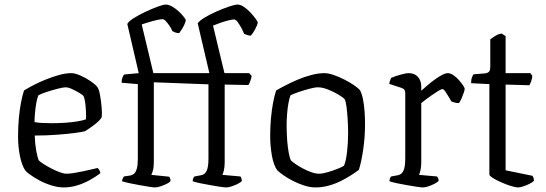

<svg xmlns="http://www.w3.org/2000/svg" viewBox="-20 -820 2390 840"><path d="M260 0Q233 0 204.5 -9Q176 -18 152 -31Q128 -44 111 -56.5Q94 -69 90 -75Q75 -98 67 -138.5Q59 -179 59 -223Q59 -265 62.5 -303Q66 -341 72 -372Q78 -403 85 -424Q99 -433 123.5 -446Q148 -459 177.5 -471Q207 -483 237 -491.5Q267 -500 292 -500Q308 -500 332 -489.5Q356 -479 377 -464.5Q398 -450 406 -439Q413 -430 417.5 -405Q422 -380 424.5 -352.5Q427 -325 425 -307Q417 -294 402.5 -282Q388 -270 374 -260.5Q360 -251 352 -246Q342 -243 309 -238.5Q276 -234 229 -230.5Q182 -227 132 -227Q133 -191 138.5 -160.5Q144 -130 150 -118Q157 -111 172 -101.5Q187 -92 205.5 -82.5Q224 -73 241.5 -66.5Q259 -60 271 -60Q284 -60 303 -63Q322 -66 343 -70.5Q364 -75 381 -79Q398 -83 407 -85Q411 -82 415 -75Q419 -68 419 -62Q398 -46 371.5 -31.5Q345 -17 316.5 -8.5Q288 0 260 0ZM210 -281Q238 -281 266.5 -283Q295 -285 319 -289Q343 -293 356 -298Q357 -313 356 -333.5Q355 -354 352.5 -372Q350 -390 346 -399Q343 -404 328 -413Q313 -422 296 -430Q279 -438 267 -438Q256 -438 231 -431.5Q206 -425 182 -417Q158 -409 148 -403Q142 -389 138.5 -368Q135 -347 133 -325Q131 -303 131 -286Q144 -283 165.5 -282Q187 -281 210 -281Z M658 0Q651 0 632 -3Q613 -6 590.5 -10Q568 -14 547 -18.5Q526 -23 514 -27Q514 -33 517 -39Q520 -45 522 -48L549 -52Q560 -54 567.5 -61Q575 -68 579 -84Q583 -100 583 -125V-452L512 -458Q512 -472 516 -481.5Q520 -491 523 -494L587 -500L537 -715Q542 -726 564 -740Q586 -754 614.5 -767.5Q643 -781 668.5 -790.5Q694 -800 706 -800Q718 -800 733 -791.5Q748 -783 761.5 -770.5Q775 -758 783.5 -747Q792 -736 793 -732Q792 -725 787.5 -714.5Q783 -704 776.5 -693.5Q770 -683 764 -675Q753 -675 745.5 -678.5Q738 -682 734 -684Q730 -695 722 -706.5Q714 -718 706 -727Q698 -736 691 -736Q678 -736 650.5 -728.5Q623 -721 600 -713L651 -500H923L933 -488L919 -450L653 -460V-110Q653 -88 649 -74Q645 -60 642 -55L720 -47Q722 -45 724 -40Q726 -35 726 -28Q721 -21 708 -15Q695 -9 681.5 -4.5Q668 0 658 0ZM970 0Q962 0 942.5 -3Q923 -6 900 -10Q877 -14 855.5 -18.5Q834 -23 823 -27Q823 -35 826 -41Q829 -47 831 -48L858 -53Q875 -55 883.5 -71.5Q892 -88 892 -126V-452L822 -458Q822 -472 825.5 -481.5Q829 -491 832 -494L896 -500L845 -718Q851 -728 873.5 -742Q896 -756 925.5 -769Q955 -782 981 -791Q1007 -800 1020 -800Q1032 -800 1047 -790Q1062 -780 1075.5 -765.5Q1089 -751 1098 -738.5Q1107 -726 1108 -721Q1107 -716 1104 -708.5Q1101 -701 1096.5 -692.5Q1092 -684 1087 -676.5Q1082 -669 1077 -664Q1070 -664 1061 -667Q1052 -670 1048 -672Q1043 -685 1035 -699.5Q1027 -714 1019 -724.5Q1011 -735 1004 -735Q997 -735 980.5 -731Q964 -727 945 -720.5Q926 -714 912 -708L962 -500H1070L1081 -488Q1080 -479 1075.5 -466.5Q1071 -454 1067 -448L963 -450V-110Q963 -90 959.5 -75Q956 -60 953 -55L1032 -48Q1033 -47 1035.5 -41.5Q1038 -36 1038 -28Q1033 -22 1020 -15.5Q1007 -9 993 -4.5Q979 0 970 0Z M1360 0Q1337 0 1310.5 -8.5Q1284 -17 1260 -29.5Q1236 -42 1218.5 -54.5Q1201 -67 1193 -75Q1177 -97 1169.5 -139.5Q1162 -182 1162 -225Q1162 -266 1165.5 -303.5Q1169 -341 1175 -372Q1181 -403 1188 -424Q1203 -433 1228 -446Q1253 -459 1282.5 -471.5Q1312 -484 1342.5 -492Q1373 -500 1399 -500Q1416 -500 1439.5 -492Q1463 -484 1486.5 -472Q1510 -460 1528.5 -447.5Q1547 -435 1555 -425Q1563 -411 1568 -386Q1573 -361 1575 -332.5Q1577 -304 1577 -278Q1577 -220 1569 -165.5Q1561 -111 1550 -77Q1537 -67 1517 -54Q1497 -41 1472 -28.5Q1447 -16 1418.5 -8Q1390 0 1360 0ZM1376 -60Q1390 -60 1413 -66.5Q1436 -73 1457 -81.5Q1478 -90 1485 -95Q1494 -116 1498.5 -157Q1503 -198 1503 -237Q1503 -268 1501 -299Q1499 -330 1496 -353Q1493 -376 1488 -386Q1482 -393 1461.5 -405.5Q1441 -418 1416 -428Q1391 -438 1371 -438Q1357 -438 1333 -431.5Q1309 -425 1285.5 -417Q1262 -409 1251 -403Q1246 -391 1242 -369Q1238 -347 1236 -321Q1234 -295 1234 -271Q1234 -237 1236.5 -205Q1239 -173 1243.5 -150Q1248 -127 1253 -118Q1259 -112 1273.5 -102Q1288 -92 1306 -82.5Q1324 -73 1342.5 -66.5Q1361 -60 1376 -60Z M1830 0Q1822 0 1803 -3Q1784 -6 1760.5 -10Q1737 -14 1716 -18.5Q1695 -23 1684 -27Q1684 -34 1686.5 -40Q1689 -46 1691 -48L1719 -53Q1730 -55 1737.5 -62Q1745 -69 1749 -85Q1753 -101 1753 -126V-413Q1753 -422 1749 -427.5Q1745 -433 1735 -436L1683 -453Q1684 -462 1687 -469Q1690 -476 1691 -479Q1706 -486 1731 -493Q1756 -500 1768 -500Q1794 -500 1808.5 -483.5Q1823 -467 1823 -441V-423Q1832 -431 1847.5 -444.5Q1863 -458 1880 -470.5Q1897 -483 1913 -491.5Q1929 -500 1939 -500Q1950 -500 1963 -491.5Q1976 -483 1987 -470.5Q1998 -458 2005.5 -447Q2013 -436 2013 -431Q2013 -427 2009.5 -416Q2006 -405 2000.5 -392Q1995 -379 1988 -369Q1978 -369 1968.5 -371.5Q1959 -374 1955 -376Q1949 -386 1941.5 -399Q1934 -412 1927.5 -421Q1921 -430 1916 -430Q1910 -430 1897 -422Q1884 -414 1869 -403.5Q1854 -393 1841.5 -383.5Q1829 -374 1823 -369V-110Q1823 -89 1819.5 -74.5Q1816 -60 1813 -55L1892 -48Q1894 -46 1896.5 -41Q1899 -36 1899 -28Q1893 -22 1880 -15.5Q1867 -9 1853.5 -4.5Q1840 0 1830 0Z M2247 0Q2235 0 2214.5 -6.5Q2194 -13 2172.5 -22.5Q2151 -32 2136 -41.5Q2121 -51 2121 -57V-452L2041 -456Q2041 -472 2045 -482Q2049 -492 2052 -495L2103 -499Q2115 -501 2120 -507Q2125 -513 2125 -530V-648Q2134 -655 2148 -663.5Q2162 -672 2175 -673L2192 -662V-500H2300L2309 -488Q2308 -475 2303.5 -463.5Q2299 -452 2296 -447L2192 -450V-75L2309 -51Q2311 -49 2313.5 -43.5Q2316 -38 2316 -29Q2309 -22 2296 -15.5Q2283 -9 2269 -4.5Q2255 0 2247 0Z"/></svg>

Font: Texturina Medium 12pt ExtraLight
Style: Regular
Weight: 250
Version: Version 1.002